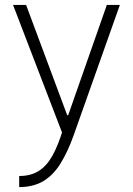

<svg xmlns="http://www.w3.org/2000/svg" viewBox="-20 -540 540 780"><path d="M58 175Q105 175 137.5 154.5Q170 134 193.5 91.5Q217 49 236 -15L238 14L33 -520H86L253 -72H257L414 -520H467L278 13Q255 77 226 124Q197 171 156.5 195.5Q116 220 58 220Z"/></svg>

Font: M PLUS Code Latin Light
Style: Regular
Weight: 300
Designer: Coji Morishita
Foundry: UNDERFOREST DESIGN
Version: Version 1.002; ttfautohint (v1.8.3)